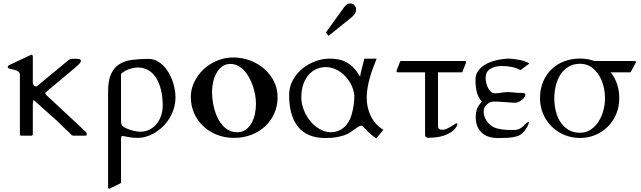

<svg xmlns="http://www.w3.org/2000/svg" viewBox="-20 -799 3778 1131"><path d="M173.3 -8.3Q173.3 -1.5 166.5 0H102.1Q99.1 -1 98.1 -3.4Q97.2 -5.9 97.2 -8.8V-356.4Q97.2 -368.2 90.8 -374.8Q84.5 -381.3 74.7 -384.8Q64.9 -388.2 53.7 -390.4Q42.5 -392.6 32.2 -395.5Q29.3 -396.5 27.6 -398.2Q25.9 -399.9 25.9 -405.3Q25.9 -407.7 27.3 -410.2Q28.8 -412.6 33.2 -415L157.7 -473.6Q159.7 -474.6 161.9 -475.6Q164.1 -476.6 165 -476.6Q173.3 -476.6 173.3 -464.8V-309.1Q177.2 -294.9 183.6 -292.5Q189.9 -290 196.3 -290L379.4 -441.4Q384.8 -445.8 390.1 -449.2Q395.5 -452.6 402.8 -452.6H439Q442.9 -452.6 449.5 -450.2Q456.1 -447.8 456.1 -441.4Q456.1 -438 455.1 -434.8Q454.1 -431.6 450.7 -427Q447.3 -422.4 440.2 -415.8Q433.1 -409.2 420.9 -398.9L246.1 -252.4Q246.1 -248.5 249.5 -243.9Q252.9 -239.3 255.4 -236.8L456.1 -49.8Q466.8 -38.1 473.9 -32Q481 -25.9 484.6 -22.2Q488.3 -18.6 489.7 -16.1Q491.2 -13.7 491.2 -8.8Q491.2 -6.3 490.2 -3.2Q489.3 0 483.4 0H411.1Q407.2 0 403.3 -2.7Q399.4 -5.4 396.5 -8.8Q385.3 -21.5 368.9 -35.9Q352.5 -50.3 331.1 -73.2L180.2 -208.5Q180.2 -209 179.7 -209.5H179.2Q176.3 -209.5 174.8 -202.1Q173.3 -194.8 173.3 -185.5V-8.3Z M616.7 -259.3Q616.7 -324.2 634 -362.5Q651.4 -400.9 682.6 -420.7Q713.9 -440.4 757.8 -446.3Q801.8 -452.1 854.5 -452.1Q879.9 -452.1 901.4 -441.7Q922.9 -431.2 940.7 -413.8Q958.5 -396.5 972.2 -373.5Q985.8 -350.6 994.9 -325.7Q1003.9 -300.8 1008.8 -275.4Q1013.7 -250 1013.7 -228Q1013.7 -192.9 1004.4 -161.1Q995.1 -129.4 978 -101.8Q960.9 -74.2 937 -51.3Q913.1 -28.3 883.3 -11.7Q862.8 -0.5 839.4 6.3Q815.9 13.2 791.5 13.2Q769.5 13.2 748.8 10.3Q728 7.3 703.1 2Q694.8 2 694.1 7.6Q693.4 13.2 692.9 20V275.4Q692.9 278.3 690.4 280Q688 281.7 685.1 283.2L624.5 312.5Q616.7 312.5 616.7 304.7ZM797.4 -401.4Q771 -401.4 746.8 -394Q722.7 -386.7 700.2 -370.1Q699.2 -369.6 698 -368.4Q696.8 -367.2 695.8 -366.2L692.9 -363.3V-88.9Q692.9 -87.4 693.4 -80.8Q693.8 -74.2 694.8 -68.8Q695.8 -62 702.9 -55.9Q710 -49.8 720.2 -44.7Q730.5 -39.6 742.9 -35.4Q755.4 -31.2 767.1 -28.6Q778.8 -25.9 788.8 -24.4Q798.8 -22.9 804.7 -22.9Q836.9 -22.9 861.8 -35.9Q886.7 -48.8 903.8 -70.6Q920.9 -92.3 929.7 -120.1Q938.5 -147.9 938.5 -177.7Q938.5 -200.7 935.8 -225.8Q933.1 -251 926.8 -275.4Q920.4 -299.8 909.7 -322Q898.9 -344.2 883.3 -361.6Q867.7 -378.9 846.4 -389.4Q825.2 -399.9 797.4 -401.4Z M1104 -228Q1104 -273.9 1124.3 -315.9Q1144.5 -357.9 1178.7 -390.1Q1212.9 -422.4 1258.3 -441.4Q1303.7 -460.4 1354 -460.4Q1406.7 -460.4 1454.1 -442.4Q1501.5 -424.3 1537.4 -392.8Q1573.2 -361.3 1594.2 -318.6Q1615.2 -275.9 1615.2 -226.1Q1615.2 -175.3 1595.9 -131.6Q1576.7 -87.9 1542.5 -55.7Q1508.3 -23.4 1461.2 -5.1Q1414.1 13.2 1358.4 13.2Q1303.2 13.2 1256.6 -5.6Q1210 -24.4 1176 -56.9Q1142.1 -89.4 1123 -133.3Q1104 -177.2 1104 -228ZM1229 -258.8Q1229 -232.4 1232.9 -204.3Q1236.8 -176.3 1244.6 -149.7Q1252.4 -123 1264.4 -99.6Q1276.4 -76.2 1293 -58.3Q1309.6 -40.5 1330.6 -30.3Q1351.6 -20 1377.9 -20Q1406.7 -20 1427.5 -34.9Q1448.2 -49.8 1461.7 -73.7Q1475.1 -97.7 1481.4 -127.4Q1487.8 -157.2 1487.8 -187Q1487.8 -210.9 1483.4 -237.5Q1479 -264.2 1470.2 -290.3Q1461.4 -316.4 1448.7 -340.3Q1436 -364.3 1419.2 -382.6Q1402.3 -400.9 1381.6 -411.6Q1360.8 -422.4 1336.4 -422.4Q1309.1 -422.4 1288.8 -407.5Q1268.6 -392.6 1255.4 -368.9Q1242.2 -345.2 1235.6 -316.2Q1229 -287.1 1229 -258.8Z M1683.1 -238.8Q1683.1 -286.6 1704.6 -326.2Q1726.1 -365.7 1760.5 -394Q1794.9 -422.4 1837.2 -438Q1879.4 -453.6 1921.4 -453.6Q1948.2 -453.6 1972.9 -449Q1997.6 -444.3 2020 -432.4Q2042.5 -420.4 2062.7 -399.7Q2083 -378.9 2101.1 -346.7Q2102.1 -356 2105.2 -369.9Q2108.4 -383.8 2112.3 -398.7Q2116.2 -413.6 2119.9 -428Q2123.5 -442.4 2126 -453.6H2198.7Q2187.5 -426.8 2177 -397.9Q2166.5 -369.1 2158.2 -339.8Q2149.9 -310.5 2145 -280.8Q2140.1 -251 2140.1 -222.7Q2140.1 -194.3 2146.2 -166.7Q2152.3 -139.2 2164.6 -114.7Q2176.8 -90.3 2195.3 -69.6Q2213.9 -48.8 2238.3 -34.2L2196.3 16.1Q2180.2 5.4 2166.5 -6.6Q2152.8 -18.6 2140.6 -30.3Q2127.9 -42.5 2122.1 -50.5Q2116.2 -58.6 2108.4 -58.6Q2104 -58.6 2099.6 -56.9Q2095.2 -55.2 2088.1 -50.5Q2081.1 -45.9 2070.1 -38.3Q2059.1 -30.8 2042 -19Q2028.8 -9.8 2010.7 -3.4Q1992.7 2.9 1973.4 6.8Q1954.1 10.7 1935.1 12.5Q1916 14.2 1900.4 14.2Q1841.3 14.2 1800.5 -3.4Q1759.8 -21 1733.9 -54.2Q1683.1 -119.6 1683.1 -238.8ZM1754.9 -223.1Q1754.9 -201.2 1761 -177.7Q1767.1 -154.3 1778.3 -131.6Q1789.6 -108.9 1805.2 -88.6Q1820.8 -68.4 1840.6 -53.2Q1860.4 -38.1 1883.3 -29.1Q1906.2 -20 1931.6 -20Q1949.2 -20 1967 -25.9Q1984.9 -31.7 2001 -44.2Q2017.1 -56.6 2030.3 -76.7Q2043.5 -96.7 2051.8 -125.5Q2067.4 -180.7 2067.4 -237.3Q2063 -273.9 2046.6 -304.4Q2030.3 -335 2006.8 -357.2Q1983.4 -379.4 1955.3 -391.6Q1927.2 -403.8 1899.4 -403.8Q1873 -403.8 1847.2 -393.6Q1821.3 -383.3 1800.8 -361.3Q1780.3 -339.4 1767.6 -305.2Q1754.9 -271 1754.9 -223.1ZM1901.9 -605Q1899.9 -606.9 1899.9 -607.9Q1899.9 -608.9 1901.9 -610.8L2005.9 -754.9Q2015.1 -767.6 2024.4 -773.2Q2033.7 -778.8 2042.5 -778.8Q2057.6 -778.8 2067.6 -767.8Q2077.6 -756.8 2077.6 -742.7Q2077.6 -727.5 2069.1 -716.3Q2060.5 -705.1 2050.8 -696.8L1919.4 -590.8Q1917 -589.4 1916 -589.4Q1914.1 -589.4 1913.8 -589.6Q1913.6 -589.8 1912.6 -590.8Z M2717.8 -439.5Q2725.6 -439.5 2725.6 -431.6L2704.1 -375.5Q2703.6 -374.5 2701.7 -373.8Q2699.7 -373 2698.2 -373H2560.1V-54.7Q2560.1 -43 2568.4 -38.6Q2576.7 -34.2 2585.9 -34.2Q2598.1 -34.2 2611.6 -40.3Q2625 -46.4 2637 -53.5Q2648.9 -60.5 2657.7 -66.7Q2666.5 -72.8 2669.4 -72.8Q2673.3 -72.8 2673.8 -70.3Q2674.3 -67.9 2674.3 -66.4Q2674.3 -64.9 2673.6 -62.3Q2672.9 -59.6 2670.4 -55.7Q2657.7 -33.7 2637 -20.3Q2616.2 -6.8 2592.5 0.5Q2568.8 7.8 2544.7 10.3Q2520.5 12.7 2501 12.7Q2496.1 12.7 2490 8.3Q2483.9 3.9 2483.9 -7.3V-373H2323.2Q2315.4 -373 2315.4 -380.9L2335 -431.6Q2335.9 -435.5 2337.4 -437.5Q2338.9 -439.5 2342.8 -439.5Z M2969.7 -453.6Q2989.7 -453.6 3009.3 -451.2Q3028.8 -448.7 3047.4 -444.8Q3062.5 -441.4 3074.5 -436.8Q3086.4 -432.1 3098.6 -424.8L3045.9 -386.2Q3034.7 -392.6 3021.2 -397.2Q3007.8 -401.9 2993.2 -404.8Q2978.5 -407.7 2963.9 -408.9Q2949.2 -410.2 2936 -410.2Q2914.6 -410.2 2895 -405Q2875.5 -399.9 2857.9 -385.3Q2848.6 -377.4 2844.7 -365.2Q2840.8 -353 2840.8 -338.9Q2840.8 -323.2 2845 -307.4Q2849.1 -291.5 2856.2 -278.8Q2863.3 -266.1 2872.8 -257.8Q2882.3 -249.5 2893.6 -249.5Q2913.6 -249.5 2932.4 -252.9Q2951.2 -256.3 2971.7 -256.3Q2989.3 -256.3 3006.6 -254.2Q3023.9 -252 3042.5 -252Q3047.9 -252 3053.7 -251.7Q3059.6 -251.5 3064.2 -250.7Q3068.8 -250 3072 -248.5Q3075.2 -247.1 3075.2 -245.1Q3075.2 -235.8 3069.1 -226.6Q3063 -217.3 3053.7 -210Q3044.4 -202.6 3034.2 -198.2Q3023.9 -193.8 3015.1 -193.8Q3006.3 -193.8 2997.6 -194.3Q2988.8 -194.8 2980 -195.8Q2965.3 -196.8 2954.1 -197.5Q2942.9 -198.2 2932.9 -199Q2922.9 -199.7 2913.1 -200.2Q2903.3 -200.7 2891.6 -200.7Q2880.4 -200.7 2870.1 -197.8Q2859.9 -194.8 2850.1 -185.5Q2840.8 -177.2 2835 -167.5Q2829.1 -157.7 2829.1 -141.1Q2829.1 -119.1 2840.1 -98.1Q2851.1 -77.1 2871.6 -60.1Q2883.3 -50.3 2900.1 -44.9Q2917 -39.6 2935.5 -36.9Q2954.1 -34.2 2973.1 -33.7Q2992.2 -33.2 3008.3 -33.2Q3029.8 -33.2 3046.6 -43.7Q3063.5 -54.2 3081.1 -74.7Q3083.5 -77.1 3088.9 -78.4Q3094.2 -79.6 3096.7 -82Q3096.2 -76.2 3091.3 -64Q3086.4 -51.8 3077.4 -38.1Q3068.4 -24.4 3054.7 -12.5Q3041 -0.5 3022.9 4.4Q2997.1 11.7 2969.5 12.9Q2941.9 14.2 2914.6 14.2Q2849.6 14.2 2815.9 -19Q2782.2 -52.2 2782.2 -110.8Q2782.2 -131.8 2788.6 -153.6Q2794.9 -175.3 2818.4 -199.2Q2794.9 -228.5 2787.8 -260.3Q2780.8 -292 2780.8 -330.1Q2780.8 -356 2793.9 -377.2Q2807.1 -398.4 2831.5 -414.6Q2856 -430.7 2890.9 -440.7Q2925.8 -450.7 2969.7 -453.6Z M3397 13.7Q3347.2 13.7 3304.2 -4.4Q3261.2 -22.5 3229.5 -54Q3197.8 -85.4 3179.4 -128.2Q3161.1 -170.9 3161.1 -220.2Q3161.1 -275.9 3179.9 -319.3Q3198.7 -362.8 3230.7 -392.8Q3262.7 -422.9 3305.4 -438.5Q3348.1 -454.1 3397 -454.1Q3419.9 -454.1 3441.2 -450.2Q3462.4 -446.3 3482.4 -439.5H3718.3Q3723.6 -439.5 3724.9 -437.7Q3726.1 -436 3726.1 -431.6L3698.7 -380.9Q3696.8 -377 3696 -375Q3695.3 -373 3690.9 -373H3577.6Q3601.1 -343.8 3614.5 -304.9Q3627.9 -266.1 3627.9 -220.2Q3627.9 -170.4 3609.9 -127.4Q3591.8 -84.5 3560.5 -53.2Q3529.3 -22 3487.3 -4.2Q3445.3 13.7 3397 13.7ZM3543.9 -220.2Q3543.9 -256.8 3534.4 -293.2Q3524.9 -329.6 3506.3 -358.6Q3487.8 -387.7 3460.4 -405.5Q3433.1 -423.3 3397 -423.3Q3356 -423.3 3327.1 -405Q3298.3 -386.7 3280 -357.4Q3261.7 -328.1 3253.4 -292Q3245.1 -255.9 3245.1 -220.2Q3245.1 -182.1 3253.7 -145.8Q3262.2 -109.4 3280.8 -80.8Q3299.3 -52.2 3327.9 -34.7Q3356.4 -17.1 3397 -17.1Q3432.1 -17.1 3459.7 -35.4Q3487.3 -53.7 3505.9 -83Q3524.4 -112.3 3534.2 -148.4Q3543.9 -184.6 3543.9 -220.2Z"/></svg>

Font: Cardo
Style: Bold
Weight: 700
Designer: David J. Perry
Foundry: David J. Perry
Version: Version 1.0011